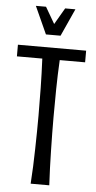

<svg xmlns="http://www.w3.org/2000/svg" viewBox="-59 -903 467 938"><g transform="rotate(5 174.5 -434.0)"><path d="M7.3 -670.9H341.8V-613.8H217.3Q213.4 -542 212.4 -470.2Q211.4 -398.4 211.4 -335.9Q211.4 -298.3 211.9 -256.8Q212.4 -215.3 213.4 -172.1Q214.4 -128.9 215.8 -85.2Q217.3 -41.5 219.7 0H128.4Q131.3 -41.5 133.1 -85.2Q134.8 -128.9 135.7 -172.1Q136.7 -215.3 137.2 -256.8Q137.7 -298.3 137.7 -335.9Q137.7 -398.4 136.5 -470.2Q135.3 -542 131.8 -613.8H7.3ZM272 -867.7 210.9 -732.9H139.2L78.1 -867.7H127.9L174.8 -787.1L221.7 -867.7Z"/></g></svg>

Font: Crushed
Style: Regular
Weight: 400
Width: 3
Designer: Astigmatic (AOETI)
Foundry: Astigmatic (AOETI)
Version: Version 001.000